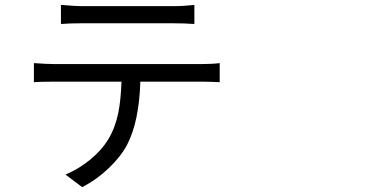

<svg xmlns="http://www.w3.org/2000/svg" viewBox="-20 -727 1540 777"><path d="M312.5 30.3 245.1 -20.5Q298.8 -43 345.2 -81.1Q391.6 -119.1 418.9 -164.6Q446.3 -210 459 -271.5Q468.8 -321.3 471.7 -396.5H197.3Q142.6 -396.5 117.2 -394.5V-471.7Q168 -467.8 197.3 -467.8H497.1H797.9Q840.8 -467.8 869.1 -471.7V-394.5Q828.1 -396.5 797.9 -396.5H547.9Q543 -234.4 494.1 -140.6Q468.8 -92.8 419.4 -45.9Q370.1 1 312.5 30.3ZM226.6 -629.9V-707Q231.4 -707 242.2 -706.1Q286.1 -702.1 309.6 -702.1H495.1H680.7Q722.7 -702.1 766.6 -707V-629.9Q727.5 -632.8 680.7 -632.8H310.5Q261.7 -632.8 226.6 -629.9Z"/></svg>

Font: Bpmf GenSeki Gothic R
Style: R
Weight: 400
Foundry: But Ko
Version: Version 1.320